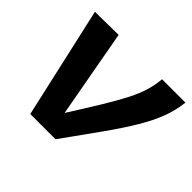

<svg xmlns="http://www.w3.org/2000/svg" viewBox="-129 -713 882 882"><g transform="rotate(45 312.0 -272.0)"><path d="M321 0H157L35 -542L187 -544L265 -115Q321 -203 359.5 -266.5Q398 -330 422 -377Q446 -424 457.5 -463Q469 -502 472 -541H624Q618 -486 598 -433Q578 -380 542 -319.5Q506 -259 451 -181.5Q396 -104 321 0Z"/></g></svg>

Font: Georama Extended SemiBold
Style: Italic
Weight: 600
Width: 7
Italic angle: -9°
Designer: Jean-Baptiste Levee
Foundry: Production Type
Version: Version 1.000